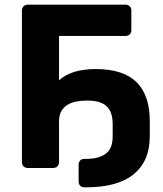

<svg xmlns="http://www.w3.org/2000/svg" viewBox="-20 -720 697 823"><path d="M99 0Q88 0 81 -7Q74 -14 74 -25V-675Q74 -686 81 -693Q88 -700 99 -700H518Q529 -700 536 -693Q543 -686 543 -675V-590Q543 -579 536 -572.5Q529 -566 518 -566H233V-376Q287 -424 390 -424Q508 -424 565 -368Q622 -312 622 -201V-135Q622 -30 553.5 26.5Q485 83 348 83H341Q330 83 323.5 76Q317 69 317 58V-14Q317 -25 323.5 -32Q330 -39 341 -39H348Q382 -39 404.5 -46.5Q427 -54 440 -67Q453 -80 458 -97.5Q463 -115 463 -136V-188Q463 -240 437 -264.5Q411 -289 354 -289Q332 -289 310.5 -285.5Q289 -282 271.5 -272Q254 -262 243.5 -244.5Q233 -227 233 -199V-25Q233 -14 226 -7Q219 0 208 0Z"/></svg>

Font: Fz Rubik SemBd
Style: Regular
Weight: 600
Designer: Hubert and Fischer
Foundry: Hubert and Fischer
Version: Vit hóa bi FontZin.com